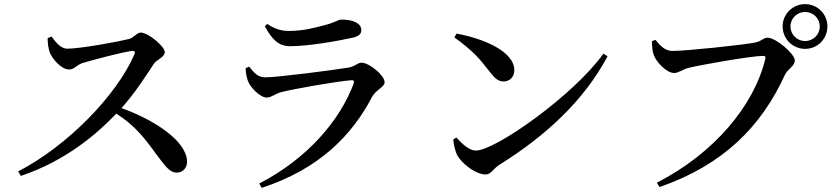

<svg xmlns="http://www.w3.org/2000/svg" viewBox="-20 -858 4040 931"><path d="M837 -21C869 -21 887 -47 887 -73C887 -173 732 -275 569 -334C637 -409 693 -499 727 -550C739 -568 779 -581 779 -605C779 -633 699 -700 662 -700C644 -700 629 -675 606 -669C555 -656 370 -622 307 -622C273 -622 250 -654 230 -681L211 -673C211 -646 215 -622 221 -605C233 -573 277 -521 315 -521C342 -521 350 -543 382 -553C434 -568 567 -604 620 -611C631 -612 637 -609 632 -595C546 -395 304 -148 68 -27L81 -5C302 -79 452 -211 544 -307C636 -249 686 -182 740 -107C782 -52 803 -21 837 -21Z M1237 32 1249 53C1530 -39 1688 -204 1784 -388C1802 -422 1845 -436 1845 -459C1845 -493 1770 -554 1733 -554C1713 -554 1702 -535 1668 -530C1595 -518 1326 -483 1266 -483C1231 -483 1213 -504 1188 -535L1171 -527C1172 -504 1175 -486 1182 -466C1192 -437 1239 -385 1274 -385C1296 -385 1313 -403 1343 -411C1408 -428 1618 -464 1683 -469C1695 -470 1699 -465 1695 -453C1629 -276 1473 -90 1237 32ZM1387 -634C1475 -634 1612 -658 1689 -675C1721 -682 1732 -694 1732 -712C1732 -745 1693 -763 1636 -763C1618 -763 1605 -748 1550 -735C1505 -723 1450 -708 1381 -708C1348 -708 1316 -715 1276 -742L1264 -731C1299 -667 1330 -634 1387 -634Z M2335 -12C2361 -12 2373 -41 2400 -58C2626 -199 2810 -368 2926 -585L2906 -598C2763 -397 2382 -128 2288 -128C2253 -128 2219 -163 2193 -191L2178 -182C2179 -158 2188 -122 2199 -102C2220 -66 2285 -12 2335 -12ZM2422 -463C2453 -463 2474 -487 2474 -517C2474 -610 2321 -672 2194 -695L2183 -677C2275 -610 2305 -574 2353 -512C2379 -478 2396 -463 2422 -463Z M3165 28 3178 49C3490 -59 3672 -247 3785 -493C3800 -526 3834 -536 3834 -565C3834 -597 3742 -675 3703 -675C3680 -675 3676 -659 3642 -652C3591 -641 3310 -611 3240 -611C3204 -611 3180 -638 3158 -665L3141 -658C3142 -631 3143 -614 3149 -594C3159 -562 3210 -504 3249 -504C3270 -504 3294 -523 3319 -529C3376 -543 3623 -587 3680 -587C3689 -587 3694 -584 3691 -573C3637 -347 3444 -115 3165 28ZM3884 -621C3944 -621 3992 -669 3992 -730C3992 -790 3944 -838 3884 -838C3824 -838 3775 -790 3775 -730C3775 -669 3824 -621 3884 -621ZM3884 -659C3845 -659 3813 -690 3813 -730C3813 -769 3845 -800 3884 -800C3923 -800 3955 -769 3955 -730C3955 -690 3923 -659 3884 -659Z"/></svg>

Font: GenKiMin2 TW SB
Style: Regular
Weight: 600
Version: Version 2.100;PS 2.1;hotconv 16.6.51;makeotf.lib2.5.65220 DE